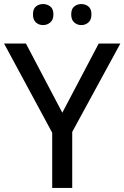

<svg xmlns="http://www.w3.org/2000/svg" viewBox="-20 -929 615 949"><path d="M288 -372 468 -714H575L337 -277V0H238V-273L0 -714H108ZM143 -858Q143 -885 157.5 -897Q172 -909 193 -909Q213 -909 228.5 -897Q244 -885 244 -858Q244 -831 228.5 -818Q213 -805 193 -805Q172 -805 157.5 -818Q143 -831 143 -858ZM332 -858Q332 -885 347 -897Q362 -909 382 -909Q402 -909 417 -897Q432 -885 432 -858Q432 -831 417 -818Q402 -805 382 -805Q362 -805 347 -818Q332 -831 332 -858Z"/></svg>

Font: Noto Sans Kayah Li Medium
Style: Regular
Weight: 500
Designer: Monotype Design Team, Sérgio Martins
Foundry: Monotype Imaging Inc.
Version: Version 2.002; ttfautohint (v1.8.4.7-5d5b)